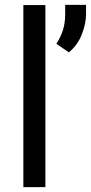

<svg xmlns="http://www.w3.org/2000/svg" viewBox="-20 -771 374 791"><path d="M167 -750V0H76.2V-750ZM334.5 -751V-712.4Q334.5 -673.8 317.1 -629.4Q299.8 -585 263.7 -555.2L212.4 -590.8Q230.5 -618.7 239.5 -647.9Q248.5 -677.2 248.5 -711.4V-751Z"/></svg>

Font: Vazirmatn RD FD
Style: Regular
Weight: 400
Designer: Saber Rastikerdar
Foundry: Saber Rastikerdar
Version: Version 33.003